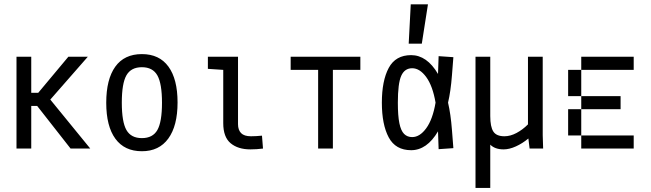

<svg xmlns="http://www.w3.org/2000/svg" viewBox="-20 -708 3102 915"><path d="M58.6 -437.5H128.9V-265.6H162.1L305.7 -437.5H398.4L219.7 -233.4L410.2 0H316.4L157.2 -203.1H128.9V0H58.6Z M656.2 12.7Q573.2 12.7 529.8 -46.9Q486.3 -106.4 486.3 -218.3Q486.3 -330.1 529.3 -390.1Q572.3 -450.2 656.2 -450.2Q739.3 -450.2 782.7 -390.6Q826.2 -331.1 826.2 -219.7Q826.2 -108.4 782.2 -47.9Q738.3 12.7 656.2 12.7ZM656.2 -49.8Q708 -49.8 730 -88.4Q752 -127 752 -218.3Q752 -309.6 730 -348.6Q708 -387.7 656.2 -387.7Q604.5 -387.7 582.5 -349.1Q560.5 -310.5 560.5 -218.8Q560.5 -127 582.5 -88.4Q604.5 -49.8 656.2 -49.8Z M1114.3 -437.5V-116.2Q1114.3 -88.9 1128.9 -73.7Q1143.6 -58.6 1175.8 -58.6Q1199.2 -58.6 1228.5 -61.5L1233.4 0Q1203.1 3.9 1172.9 3.9Q1114.3 3.9 1079.1 -25.4Q1043.9 -54.7 1043.9 -121.1V-375L970.7 -379.9V-437.5Z M1566.4 -375V0H1496.1V-375H1365.2V-437.5H1697.3V-375Z M1939.5 7.8Q1865.2 7.8 1832.5 -53.2Q1799.8 -114.3 1799.8 -218.8Q1799.8 -323.2 1832.5 -384.3Q1865.2 -445.3 1939.5 -445.3Q1976.6 -445.3 2008.8 -422.9Q2041 -400.4 2067.4 -355.5L2070.3 -440.4L2140.6 -435.5L2133.8 -348.6Q2127.9 -272.5 2115.2 -218.8Q2127.9 -165 2133.8 -88.9L2140.6 -2L2070.3 2.9L2067.4 -82Q2041 -37.1 2008.8 -14.6Q1976.6 7.8 1939.5 7.8ZM1944.3 -54.7Q1980.5 -54.7 2011.2 -96.7Q2042 -138.7 2055.7 -218.8Q2042 -298.8 2011.2 -340.8Q1980.5 -382.8 1944.3 -382.8Q1908.2 -382.8 1892.1 -346.7Q1876 -310.5 1876 -218.8Q1876 -156.2 1883.3 -120.6Q1890.6 -85 1905.8 -69.8Q1920.9 -54.7 1944.3 -54.7ZM2019.5 -687.5 1990.2 -500H1927.7L1937.5 -687.5Z M2503.9 0 2498 -47.9Q2469.7 -24.4 2438.5 -10.3Q2407.2 3.9 2379.9 3.9Q2338.9 3.9 2316.4 -18.6V187.5H2246.1V-437.5H2316.4V-155.3Q2316.4 -103.5 2331.1 -81.1Q2345.7 -58.6 2383.8 -58.6Q2412.1 -58.6 2441.4 -74.2Q2470.7 -89.8 2496.1 -115.2V-437.5H2566.4V-63.5L2568.4 0Z M2937.5 -62.5V0H2875V-62.5ZM2875 -62.5V0H2812.5V-62.5ZM2812.5 -62.5V0H2750V-62.5ZM2750 -125V-62.5H2687.5V-125ZM2750 -187.5V-125H2687.5V-187.5ZM2750 -312.5V-250H2687.5V-312.5ZM2750 -375V-312.5H2687.5V-375ZM2812.5 -437.5V-375H2750V-437.5ZM2875 -437.5V-375H2812.5V-437.5ZM2937.5 -437.5V-375H2875V-437.5ZM2812.5 -250V-187.5H2750V-250ZM2875 -250V-187.5H2812.5V-250ZM2937.5 -250V-187.5H2875V-250ZM3000 -437.5V-375H2937.5V-437.5ZM3000 -62.5V0H2937.5V-62.5Z"/></svg>

Font: Sudo Variable
Style: Regular
Weight: 400
Monospace: yes
Designer: Jens Kutilek
Foundry: Jens Kutilek
Version: Version 0.040